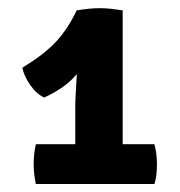

<svg xmlns="http://www.w3.org/2000/svg" viewBox="-20 -776 453 482"><path d="M288 -370H169V-511Q169 -522 170.2 -543.5Q171.5 -565 172.8 -589.2Q174 -613.5 173.5 -632.5L172.5 -750Q188 -752.5 202.5 -754Q217 -755.5 231 -755.5Q245 -755.5 258 -754Q271 -752.5 288 -750ZM119.5 -414Q129.5 -414 145.2 -414Q161 -414 169 -414H288Q297 -414 315 -414Q333 -414 341.5 -414H367.5Q374 -391.5 374 -363.5Q374 -352.5 372.8 -339Q371.5 -325.5 367.5 -314H70Q64.5 -340 64.5 -363.5Q64.5 -389.5 70 -414ZM36 -606Q92 -640 121.5 -672.2Q151 -704.5 172.5 -750L212.5 -678Q198 -620.5 171.2 -588.2Q144.5 -556 91 -531Q70.5 -541 55.2 -563.5Q40 -586 36 -606Z"/></svg>

Font: Signika Negative Light
Style: Bold
Weight: 700
Version: Version 2.001